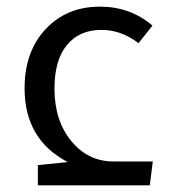

<svg xmlns="http://www.w3.org/2000/svg" viewBox="-20 -558 509 578"><path d="M94 0V-61L184 -70Q54 -138 54 -292Q54 -403 117.5 -470.5Q181 -538 281 -538Q372 -538 439 -481L397 -428Q345 -468 285 -468Q219 -468 181.5 -422.5Q144 -377 144 -291Q144 -195 194.5 -133.5Q245 -72 321 -72H440L431 0Z"/></svg>

Font: FiraGO Book
Style: Regular
Weight: 350
Designer: bBox Type
Foundry: bBox Type GmbH
Version: Version 1.001;PS 001.001;hotconv 1.0.88;makeotf.lib2.5.64775